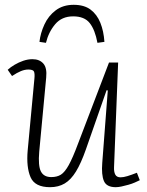

<svg xmlns="http://www.w3.org/2000/svg" viewBox="-20 -764 613 798"><path d="M12 -474Q24 -485 41 -495Q58 -505 77 -511.5Q96 -518 115 -518Q144 -518 160 -500Q176 -482 172 -442L143 -133Q138 -75 150 -51.5Q162 -28 193 -28Q217 -28 233 -38Q249 -48 265.5 -77.5Q282 -107 304 -166L433 -504H471L454 -70Q453 -50 459 -38.5Q465 -27 481 -27Q493 -27 509.5 -32Q526 -37 549 -46L561 -15Q553 -11 540.5 -5.5Q528 0 513.5 4Q499 8 485.5 11Q472 14 461 14Q423 14 412 -11.5Q401 -37 405 -87L428 -388L423 -389L337 -143Q317 -86 296 -51.5Q275 -17 249 -1.5Q223 14 188 14Q125 14 107 -27.5Q89 -69 95 -138L123 -437Q125 -457 121.5 -466Q118 -475 98 -475Q83 -475 67 -468.5Q51 -462 30 -448ZM286 -744Q330 -744 356.5 -724Q383 -704 397 -669.5Q411 -635 414 -590L385 -586Q375 -640 353 -668Q331 -696 284 -696Q237 -696 209.5 -663.5Q182 -631 171 -586L144 -590Q148 -626 164.5 -662Q181 -698 211.5 -721Q242 -744 286 -744Z"/></svg>

Font: Literata 18pt ExtraLight
Style: Italic
Weight: 250
Italic angle: -2°
Designer: Latin by Veronika Burian and Jose Scaglione. Greek by Irene Vlachou. Cyrillic by Vera Evstafieva
Foundry: TypeTogether
Version: Version 3.103;gftools[0.9.29]